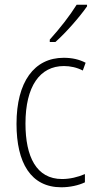

<svg xmlns="http://www.w3.org/2000/svg" viewBox="-20 -784 406 814"><path d="M349 -757V-764H305C275 -716 235 -665 191 -616V-606H215C258 -644 317 -711 349 -757ZM240 10C276 10 313 2 340 -11V-46C310 -33 276 -25 243 -25C134 -25 88 -120 88 -260C88 -418 149 -504 251 -504C278 -504 306 -498 331 -485L343 -518C316 -532 286 -539 250 -539C125 -539 50 -437 50 -259C50 -93 111 10 240 10Z"/></svg>

Font: Noto Sans Gurmukhi Condensed ExtraLight
Style: Regular
Weight: 200
Width: 3
Designer: Jelle Bosma - Monotype Design Team
Foundry: Monotype Imaging Inc.
Version: Version 2.004